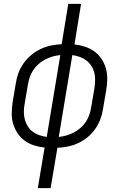

<svg xmlns="http://www.w3.org/2000/svg" viewBox="-20 -755 640 990"><path d="M175 215 210 6Q182 3 155.5 -5.5Q129 -14 107.5 -29.5Q86 -45 71 -67.5Q56 -90 48 -116Q40 -142 40.5 -170.5Q41 -199 45 -228L62 -328Q66 -355 76 -381Q86 -407 103 -430.5Q120 -454 142.5 -472.5Q165 -491 191 -503Q217 -515 244.5 -520.5Q272 -526 298 -527L332 -735H398L364 -526Q391 -523 417.5 -514.5Q444 -506 465.5 -490.5Q487 -475 502.5 -452.5Q518 -430 525.5 -404Q533 -378 533 -349.5Q533 -321 528 -292L511 -192Q507 -165 497 -139Q487 -113 470.5 -89.5Q454 -66 431.5 -47.5Q409 -29 383 -17Q357 -5 329.5 0.5Q302 6 276 7L241 215ZM221 -49 291 -471Q270 -469 251 -463.5Q232 -458 213.5 -448.5Q195 -439 179 -425Q163 -411 151.5 -393.5Q140 -376 133.5 -357Q127 -338 124 -319L107 -219Q103 -198 103 -178Q103 -158 108 -139Q113 -120 123 -104Q133 -88 148 -76.5Q163 -65 181.5 -58.5Q200 -52 221 -49ZM283 -49Q303 -51 322.5 -56.5Q342 -62 360 -71.5Q378 -81 394.5 -95Q411 -109 422.5 -126.5Q434 -144 440.5 -163Q447 -182 450 -201L467 -301Q470 -322 470.5 -342Q471 -362 466 -381Q461 -400 450.5 -416Q440 -432 425 -443.5Q410 -455 391.5 -461.5Q373 -468 353 -471Z"/></svg>

Font: Iosevka Light Extended
Style: Italic
Weight: 300
Width: 7
Italic angle: -9°
Monospace: yes
Designer: Belleve Invis
Foundry: Belleve Invis
Version: Version 32.5.0; ttfautohint (v1.8.4)